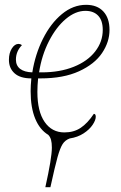

<svg xmlns="http://www.w3.org/2000/svg" viewBox="-20 -566 503 796"><path d="M138 -241Q135 -211 135 -185Q135 -104 165 -60.5Q195 -17 247 -17Q286 -17 314.5 -36Q343 -55 369 -94Q377 -94 377 -82Q377 -68 364 -48.5Q351 -29 326.5 -13Q302 3 269 8Q250 15 239.5 31.5Q229 48 218.5 85.5Q208 123 189 210H168Q195 89 195 46Q195 26 191.5 13.5Q188 1 180 -7Q145 -28 126 -74Q107 -120 107 -188Q107 -211 110 -241Q64 -241 40.5 -262Q17 -283 17 -318Q17 -346 29 -365Q41 -384 57 -384Q64 -384 71 -379Q46 -353 46 -319Q46 -294 63.5 -280.5Q81 -267 114 -266Q126 -341 158 -405Q190 -469 236.5 -507.5Q283 -546 337 -546Q383 -546 408.5 -518.5Q434 -491 434 -442Q434 -392 403 -346Q372 -300 307.5 -270.5Q243 -241 148 -241ZM142 -266H153Q228 -266 285.5 -289Q343 -312 374.5 -352.5Q406 -393 406 -442Q406 -481 387 -501Q368 -521 334 -521Q293 -521 253 -487.5Q213 -454 183 -395.5Q153 -337 142 -266Z"/></svg>

Font: Noto Serif NarrowThin
Style: Italic
Weight: 250
Width: 4
Italic angle: -12°
Designer: Monotype Design Team
Foundry: Monotype Imaging Inc.
Version: Version 1.001